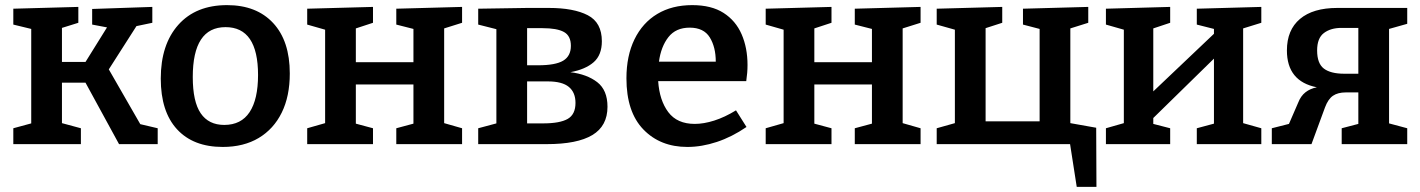

<svg xmlns="http://www.w3.org/2000/svg" viewBox="-20 -563 5548 750"><path d="M32 0V-62L102 -81V-450L32 -467V-529L286 -536V-474L222 -454V-321H314L398 -456L340 -467V-528L575 -536V-474L513 -461L405 -292L528 -78L596 -62V0H445L314 -240H222V-82L296 -62V0Z M867 -543Q982 -543 1047 -473Q1112 -403 1112 -276Q1112 -187 1080.5 -123Q1049 -59 990.5 -24Q932 11 850 11Q735 11 671.5 -58Q608 -127 608 -256Q608 -389 676.5 -466Q745 -543 867 -543ZM861 -457Q733 -457 733 -262Q733 -166 764 -120.5Q795 -75 856 -75Q922 -75 955 -125Q988 -175 988 -270Q988 -457 861 -457Z M1180 0V-62L1250 -82V-447L1180 -467V-529L1437 -536V-474L1370 -452V-320H1595V-450L1528 -467V-529L1785 -536V-474L1715 -452V-82L1785 -62V0H1528V-62L1595 -80V-233H1370V-80L1437 -62V0Z M2039 -532H2124Q2221 -532 2276 -503.5Q2331 -475 2331 -402Q2331 -348 2299 -320Q2267 -292 2208 -281Q2273 -273 2313 -242Q2353 -211 2353 -146Q2353 -71 2294 -35.5Q2235 0 2116 0H1848V-62L1919 -81V-449L1848 -467V-529ZM2099 -453H2039V-308H2082Q2150 -308 2180 -326Q2210 -344 2210 -384Q2210 -423 2183 -438Q2156 -453 2099 -453ZM2101 -81Q2167 -81 2197.5 -98.5Q2228 -116 2228 -161Q2228 -202 2202 -223.5Q2176 -245 2120 -245H2039V-81Z M2665 11Q2559 11 2493 -57.5Q2427 -126 2427 -257Q2427 -345 2458.5 -409.5Q2490 -474 2547.5 -508.5Q2605 -543 2684 -543Q2759 -543 2806.5 -512.5Q2854 -482 2877 -429Q2900 -376 2900 -309Q2900 -279 2895 -246H2551Q2556 -171 2590.5 -125Q2625 -79 2694 -79Q2729 -79 2770 -92Q2811 -105 2855 -132L2896 -67Q2839 -28 2780 -8.5Q2721 11 2665 11ZM2674 -455Q2620 -455 2591 -418Q2562 -381 2554 -322H2776Q2776 -379 2752.5 -417Q2729 -455 2674 -455Z M2971 0V-62L3041 -82V-447L2971 -467V-529L3228 -536V-474L3161 -452V-320H3386V-450L3319 -467V-529L3576 -536V-474L3506 -452V-82L3576 -62V0H3319V-62L3386 -80V-233H3161V-80L3228 -62V0Z M4262 -64 4263 167H4186L4160 0H3639V-62L3710 -82V-447L3639 -467V-529L3895 -536V-474L3830 -453V-89H4041V-450L3976 -467V-529L4231 -536V-474L4161 -452V-82Z M4300 0V-62L4370 -82V-447L4300 -467V-529L4551 -536V-474L4485 -452V-206L4722 -431V-450L4655 -467V-529L4907 -536V-474L4836 -452V-82L4907 -62V0H4655V-62L4722 -80V-334L4485 -102V-79L4551 -62V0Z M4948 0V-62L5015 -79L5051 -162Q5061 -188 5079.5 -202.5Q5098 -217 5124 -222Q5007 -245 5007 -366Q5007 -446 5058 -489Q5109 -532 5204 -532H5477V-470L5406 -450V-81L5477 -62V0H5221V-62L5286 -79V-202H5237Q5206 -202 5187 -189Q5168 -176 5156 -144L5103 0ZM5231 -275H5286V-454H5220Q5178 -454 5151.5 -434Q5125 -414 5125 -366Q5125 -315 5151.5 -295Q5178 -275 5231 -275Z"/></svg>

Font: Bitter SemiBold
Style: Regular
Weight: 600
Designer: Sol Matas, and Bitter project Authors
Foundry: Sol Matas
Version: Version 2.001